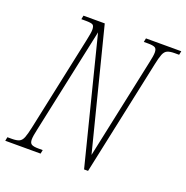

<svg xmlns="http://www.w3.org/2000/svg" viewBox="-151 -832 922 950"><g transform="rotate(20 310.5 -357.0)"><path d="M-23 0 -19 -20H4Q29 -20 42.5 -26Q56 -32 63.5 -51Q71 -70 79 -108L185 -606Q189 -626 191.5 -639.5Q194 -653 194 -663Q194 -683 185.5 -688.5Q177 -694 148 -694H125L129 -714H241L402 -80L514 -606Q523 -645 523 -663Q523 -683 512.5 -688.5Q502 -694 477 -694H454L458 -714H644L640 -694H617Q592 -694 578.5 -688Q565 -682 557.5 -663.5Q550 -645 542 -606L413 0H392L225 -661L107 -108Q98 -69 98 -51Q98 -32 108.5 -26Q119 -20 144 -20H167L163 0Z"/></g></svg>

Font: Noto Serif ExtraCondensed Thin
Style: Italic
Weight: 100
Width: 2
Italic angle: -12°
Designer: Monotype Design Team
Foundry: Monotype Imaging Inc.
Version: Version 2.013